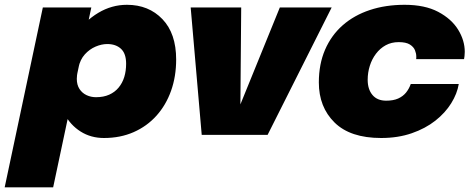

<svg xmlns="http://www.w3.org/2000/svg" viewBox="-72 -562 1966 800"><path d="M-52.5 218.5 106.5 -531H308.5L149.5 218.5ZM361 13Q306.5 13 263.8 -14Q221 -41 196.5 -87.8Q172 -134.5 172 -193Q172 -219.5 174.5 -236.5Q177 -253.5 180.5 -262.5L251.5 -264Q250 -258 249 -248.5Q248 -239 248 -233.5Q248 -208.5 259.2 -191.2Q270.5 -174 288.8 -165.5Q307 -157 328 -157Q359.5 -157 383 -167.5Q406.5 -178 422.2 -197Q438 -216 445.8 -241.2Q453.5 -266.5 453.5 -296.5Q453.5 -339 432 -358.8Q410.5 -378.5 375 -378.5Q351.5 -378.5 326.2 -367.8Q301 -357 281.5 -335.5Q262 -314 255 -280.5L185.5 -285.5Q201.5 -359.5 241.5 -417.2Q281.5 -475 337.5 -508.5Q393.5 -542 457 -542Q547.5 -542 604.8 -482.2Q662 -422.5 662 -314Q662 -243.5 640.8 -183.8Q619.5 -124 580 -80Q540.5 -36 485 -11.5Q429.5 13 361 13Z M1310 -531 1043 0H768.5L722.5 -531H933L929 -48H897.5L1094 -531Z M1516 13Q1387.5 13 1322 -51.5Q1256.5 -116 1256.5 -218.5Q1256.5 -295 1282.5 -355Q1308.5 -415 1356 -456.8Q1403.5 -498.5 1469 -520.2Q1534.5 -542 1614 -542Q1698 -542 1753.5 -512.8Q1809 -483.5 1836.8 -438.5Q1864.5 -393.5 1864.5 -346Q1864.5 -337 1863.5 -328.5Q1862.5 -320 1861.5 -315.5H1662Q1662.5 -318.5 1662.5 -320.8Q1662.5 -323 1662.5 -327Q1662.5 -339 1657 -352.8Q1651.5 -366.5 1635.8 -376.5Q1620 -386.5 1589 -386.5Q1559 -386.5 1535.2 -373.5Q1511.5 -360.5 1494.5 -338Q1477.5 -315.5 1468.8 -287.5Q1460 -259.5 1460 -229.5Q1460 -190 1480 -166.2Q1500 -142.5 1537 -142.5Q1567 -142.5 1587 -151.5Q1607 -160.5 1619.8 -176.2Q1632.5 -192 1639.5 -212H1839.5Q1833 -172 1808.2 -132Q1783.5 -92 1742 -59.2Q1700.5 -26.5 1643.5 -6.8Q1586.5 13 1516 13Z"/></svg>

Font: Epilogue Black
Style: Italic
Weight: 900
Italic angle: -12°
Designer: Tyler Finck
Foundry: Etcetera Type Co
Version: Version 2.111